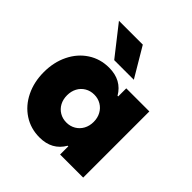

<svg xmlns="http://www.w3.org/2000/svg" viewBox="-199 -876 1034 1034"><g transform="rotate(45 317.5 -359.5)"><path d="M408.2 -252Q408.2 -282.7 395 -306.9Q381.8 -331.1 358.6 -344.7Q335.4 -358.4 306.6 -358.4Q277.3 -358.4 254.2 -344.7Q231 -331.1 218 -306.9Q205.1 -282.7 205.1 -252Q205.1 -221.2 218 -197Q231 -172.9 254.2 -159.2Q277.3 -145.5 306.6 -145.5Q335.4 -145.5 358.6 -159.2Q381.8 -172.9 395 -197Q408.2 -221.2 408.2 -252ZM404.3 0V-62.5H399.9Q356 13.7 260.7 13.7Q193.4 13.7 140.4 -21Q87.4 -55.7 57.9 -116.2Q28.3 -176.8 28.3 -252Q28.3 -327.1 57.9 -387.7Q87.4 -448.2 140.4 -482.9Q193.4 -517.6 260.7 -517.6Q355.5 -517.6 399.4 -442.4H404.3V-503.9H580.1V0ZM119.1 -733.4H300.8L400.4 -565.4H251Z"/></g></svg>

Font: Wanted Sans Black
Style: Regular
Weight: 900
Designer: Original Design by Kil Hyung-jin and Kang Hanbin, Wanted Lab, Inc; Hangeul from Source Han Sans by Jang Soo-young and Ka
Foundry: Wanted Lab, Inc.
Version: Version 1.003